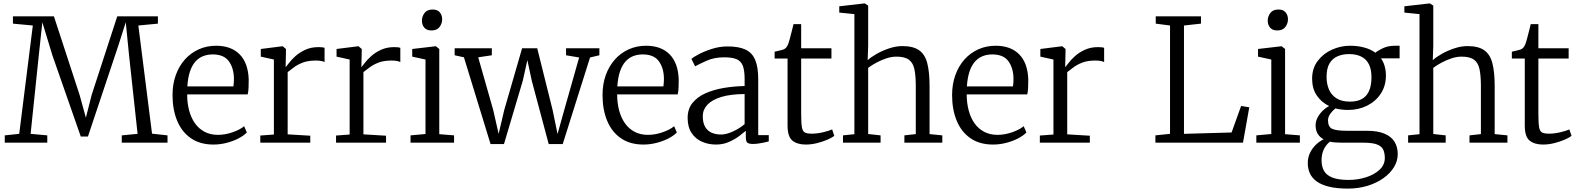

<svg xmlns="http://www.w3.org/2000/svg" viewBox="-20 -839 9272 1129"><path d="M93 -52 173 -689 56 -700V-743H297L448 -281L485 -147L519 -281L669.5 -743H908.5V-700L793.5 -689L874 -53L965 -43V0H696V-43L789 -52L739.5 -508L719.5 -708L675.5 -570L497 -36H455L288 -514L229 -708L207.5 -508L160 -52L258 -43V0H8V-43Z M1235.5 11Q1156.5 11 1102.8 -26Q1049 -63 1021.8 -128.8Q994.5 -194.5 994.5 -280Q994.5 -344.5 1013.8 -397.8Q1033 -451 1067.5 -489.5Q1102 -528 1148.8 -549Q1195.5 -570 1250.5 -570Q1339 -570 1389 -519.5Q1439 -469 1442.5 -372Q1442.5 -343.5 1441.5 -322Q1440.5 -300.5 1436.5 -284H1080.5Q1080.5 -233.5 1092 -190Q1103.5 -146.5 1126.2 -114.2Q1149 -82 1183 -64Q1217 -46 1261.5 -46Q1304.5 -46 1348.5 -61.5Q1392.5 -77 1415.5 -97L1431.5 -60Q1412.5 -40.5 1381.2 -24.5Q1350 -8.5 1312 1.2Q1274 11 1235.5 11ZM1081.5 -331H1352.5Q1354 -339 1354.8 -352.5Q1355.5 -366 1355.5 -375Q1355.5 -436.5 1326.5 -477.8Q1297.5 -519 1230.5 -519Q1200.5 -519 1174.8 -509Q1149 -499 1129.2 -477Q1109.5 -455 1097.2 -419Q1085 -383 1081.5 -331Z M1510.5 0V-42L1590.5 -48V-489L1513.5 -506V-551L1640.5 -567H1642.5L1661.5 -551V-535L1659.5 -446H1661.5Q1666 -451 1679.8 -469.2Q1693.5 -487.5 1717.2 -509Q1741 -530.5 1775 -546.2Q1809 -562 1853.5 -562Q1868 -562 1875.8 -560.8Q1883.5 -559.5 1888.5 -558V-474Q1885.5 -476.5 1871.8 -479.8Q1858 -483 1837.5 -483Q1791 -483 1759.8 -470.8Q1728.5 -458.5 1707.8 -442.5Q1687 -426.5 1671.5 -415V-49L1804.5 -41V0Z M1956 0V-42L2036 -48V-489L1959 -506V-551L2086 -567H2088L2107 -551V-535L2105 -446H2107Q2111.5 -451 2125.2 -469.2Q2139 -487.5 2162.8 -509Q2186.5 -530.5 2220.5 -546.2Q2254.5 -562 2299 -562Q2313.5 -562 2321.2 -560.8Q2329 -559.5 2334 -558V-474Q2331 -476.5 2317.2 -479.8Q2303.5 -483 2283 -483Q2236.5 -483 2205.2 -470.8Q2174 -458.5 2153.2 -442.5Q2132.5 -426.5 2117 -415V-49L2250 -41V0Z M2394 0V-43L2482 -51V-489L2404 -506V-551L2541 -567H2543L2563 -551V-50L2650 -43V0ZM2516.5 -660Q2489 -660 2475 -676.5Q2461 -693 2461 -717.5Q2461 -742 2476.2 -762.5Q2491.5 -783 2523.5 -783H2524.5Q2552 -783 2566 -766.5Q2580 -750 2580 -725.5Q2580 -701 2564.8 -680.5Q2549.5 -660 2517.5 -660Z M2653.5 -514V-555H2872V-514L2792 -502L2880.5 -191L2912 -52L2945 -192L3050 -555H3139L3229.5 -192L3258.5 -51L3297.5 -191L3385.5 -501L3308.5 -514V-555H3504.5V-514L3449.5 -501L3289 8H3206.5L3107 -364L3081 -485.5L3054 -364L2943.5 8H2864.5L2708 -502Z M3764 11Q3685 11 3631.2 -26Q3577.5 -63 3550.2 -128.8Q3523 -194.5 3523 -280Q3523 -344.5 3542.2 -397.8Q3561.5 -451 3596 -489.5Q3630.5 -528 3677.2 -549Q3724 -570 3779 -570Q3867.5 -570 3917.5 -519.5Q3967.5 -469 3971 -372Q3971 -343.5 3970 -322Q3969 -300.5 3965 -284H3609Q3609 -233.5 3620.5 -190Q3632 -146.5 3654.8 -114.2Q3677.5 -82 3711.5 -64Q3745.5 -46 3790 -46Q3833 -46 3877 -61.5Q3921 -77 3944 -97L3960 -60Q3941 -40.5 3909.8 -24.5Q3878.5 -8.5 3840.5 1.2Q3802.5 11 3764 11ZM3610 -331H3881Q3882.5 -339 3883.2 -352.5Q3884 -366 3884 -375Q3884 -436.5 3855 -477.8Q3826 -519 3759 -519Q3729 -519 3703.2 -509Q3677.5 -499 3657.8 -477Q3638 -455 3625.8 -419Q3613.5 -383 3610 -331Z M4190.5 11Q4146 11 4108 -5.5Q4070 -22 4046.8 -56.8Q4023.5 -91.5 4023.5 -146Q4023.5 -198.5 4052.2 -234Q4081 -269.5 4129.2 -290.8Q4177.5 -312 4237 -322Q4296.5 -332 4358.5 -333V-375Q4358.5 -424.5 4348 -452Q4337.5 -479.5 4311.5 -490.8Q4285.5 -502 4238.5 -502Q4180 -502 4135.8 -482.2Q4091.5 -462.5 4067.5 -449L4045.5 -493Q4054.5 -501.5 4087 -519Q4119.5 -536.5 4165 -551.2Q4210.5 -566 4258.5 -566Q4325 -566 4364.5 -547Q4404 -528 4421.2 -485.5Q4438.5 -443 4438.5 -373V-44.5H4500.5V-7.5Q4489.5 -4.5 4473.5 -1Q4457.5 2.5 4440 5Q4422.5 7.5 4407.5 7.5Q4386 7.5 4375.8 1Q4365.5 -5.5 4365.5 -34.5V-70Q4353 -59 4327.8 -39.8Q4302.5 -20.5 4267.5 -4.8Q4232.5 11 4190.5 11ZM4220.5 -48Q4250.5 -48 4289.5 -65.8Q4328.5 -83.5 4358.5 -109V-286Q4275.5 -285.5 4221 -268.8Q4166.5 -252 4139.5 -223Q4112.5 -194 4112.5 -156Q4112.5 -116 4126.8 -92.2Q4141 -68.5 4165.5 -58.2Q4190 -48 4220.5 -48Z M4718 11Q4668.5 11 4639.8 -12Q4611 -35 4611 -101V-495H4535V-535Q4544 -537 4556 -539.8Q4568 -542.5 4578.5 -545.5Q4589 -548.5 4593 -551Q4598.5 -554.5 4602.2 -558.5Q4606 -562.5 4609.2 -568.2Q4612.5 -574 4615.5 -582.5Q4620 -594.5 4626.2 -618.5Q4632.5 -642.5 4638.2 -665.2Q4644 -688 4646 -697H4691V-555H4869V-495H4691V-172Q4691 -116.5 4695.2 -91.5Q4699.5 -66.5 4713 -59.8Q4726.5 -53 4754 -53Q4785 -53 4820.8 -61.5Q4856.5 -70 4873 -78L4886 -40Q4871.5 -29 4844.2 -17.2Q4817 -5.5 4783.8 2.8Q4750.5 11 4718 11Z M5004 -50V-756L4915 -765V-802L5063 -819H5065L5085 -806V-568L5082 -485Q5100.5 -502.5 5134.2 -521.8Q5168 -541 5208.2 -554.5Q5248.5 -568 5286 -568Q5349.5 -568 5384.2 -543.8Q5419 -519.5 5432.5 -467.5Q5446 -415.5 5446 -333V-50.5L5521 -43V0H5298V-43L5365 -50.5V-334Q5365 -392.5 5357.2 -430.8Q5349.5 -469 5325 -487.5Q5300.5 -506 5251 -506Q5223 -506 5192.5 -496Q5162 -486 5133.8 -470.8Q5105.5 -455.5 5085 -440V-51L5158 -43V0H4937V-43Z M5819.5 11Q5740.5 11 5686.8 -26Q5633 -63 5605.8 -128.8Q5578.5 -194.5 5578.5 -280Q5578.5 -344.5 5597.8 -397.8Q5617 -451 5651.5 -489.5Q5686 -528 5732.8 -549Q5779.5 -570 5834.5 -570Q5923 -570 5973 -519.5Q6023 -469 6026.5 -372Q6026.5 -343.5 6025.5 -322Q6024.5 -300.5 6020.5 -284H5664.5Q5664.5 -233.5 5676 -190Q5687.5 -146.5 5710.2 -114.2Q5733 -82 5767 -64Q5801 -46 5845.5 -46Q5888.5 -46 5932.5 -61.5Q5976.5 -77 5999.5 -97L6015.5 -60Q5996.5 -40.5 5965.2 -24.5Q5934 -8.5 5896 1.2Q5858 11 5819.5 11ZM5665.5 -331H5936.5Q5938 -339 5938.8 -352.5Q5939.5 -366 5939.5 -375Q5939.5 -436.5 5910.5 -477.8Q5881.5 -519 5814.5 -519Q5784.5 -519 5758.8 -509Q5733 -499 5713.2 -477Q5693.5 -455 5681.2 -419Q5669 -383 5665.5 -331Z M6094.5 0V-42L6174.5 -48V-489L6097.5 -506V-551L6224.5 -567H6226.5L6245.5 -551V-535L6243.5 -446H6245.5Q6250 -451 6263.8 -469.2Q6277.5 -487.5 6301.2 -509Q6325 -530.5 6359 -546.2Q6393 -562 6437.5 -562Q6452 -562 6459.8 -560.8Q6467.5 -559.5 6472.5 -558V-474Q6469.5 -476.5 6455.8 -479.8Q6442 -483 6421.5 -483Q6375 -483 6343.8 -470.8Q6312.5 -458.5 6291.8 -442.5Q6271 -426.5 6255.5 -415V-49L6388.5 -41V0Z M6774 0V-43L6860 -52V-689L6776 -700V-743H7042V-700L6942 -689V-52L7222 -60L7278 -216L7326 -208L7289 0Z M7367.5 0V-43L7455.5 -51V-489L7377.5 -506V-551L7514.5 -567H7516.5L7536.5 -551V-50L7623.5 -43V0ZM7490 -660Q7462.5 -660 7448.5 -676.5Q7434.5 -693 7434.5 -717.5Q7434.5 -742 7449.8 -762.5Q7465 -783 7497 -783H7498Q7525.5 -783 7539.5 -766.5Q7553.5 -750 7553.5 -725.5Q7553.5 -701 7538.2 -680.5Q7523 -660 7491 -660Z M7906 270Q7841 270 7795.8 259Q7750.5 248 7722.8 228Q7695 208 7682.5 180.5Q7670 153 7670 120Q7670 87.5 7683 60.2Q7696 33 7717.2 12.5Q7738.5 -8 7763 -20Q7740.5 -32 7728.2 -52.5Q7716 -73 7716 -103Q7716 -125.5 7727.2 -147Q7738.5 -168.5 7756.5 -186.5Q7774.5 -204.5 7795.5 -215.5Q7750 -237.5 7722.8 -277.8Q7695.5 -318 7695.5 -376Q7695.5 -437 7728.2 -480.5Q7761 -524 7812.2 -547Q7863.5 -570 7918.5 -570Q7962 -570 8000.5 -560Q8039 -550 8067.5 -529Q8078 -539 8109.5 -554.5Q8141 -570 8181.5 -570H8210V-496H8100.5Q8109.5 -483.5 8116 -467.8Q8122.5 -452 8126 -433.8Q8129.5 -415.5 8129.5 -396Q8129.5 -334 8099.2 -288.2Q8069 -242.5 8018.5 -217.5Q7968 -192.5 7907.5 -192.5Q7887.5 -192.5 7868.8 -194.8Q7850 -197 7832.5 -201.5Q7814.5 -187.5 7801.8 -169Q7789 -150.5 7789 -131.5Q7789 -92.5 7814 -81.2Q7839 -70 7899 -70H8017Q8081 -70 8121.2 -53Q8161.5 -36 8180.2 -5.2Q8199 25.5 8199 67Q8199 108 8176.5 144.5Q8154 181 8114 209.2Q8074 237.5 8020.8 253.8Q7967.5 270 7906 270ZM7911 219Q7964 219 8012.5 203.5Q8061 188 8092 159.2Q8123 130.5 8123 90Q8123 62 8114 41.8Q8105 21.5 8078 10.8Q8051 0 7997 0H7873Q7853 0 7834.5 -1.2Q7816 -2.5 7800 -6Q7776 13.5 7763.5 41Q7751 68.5 7751 104Q7751 140 7765.5 165.8Q7780 191.5 7814.8 205.2Q7849.5 219 7911 219ZM7917.5 -241.5Q7983 -241.5 8013.8 -277.8Q8044.5 -314 8044.5 -385Q8044.5 -431.5 8029.2 -461.5Q8014 -491.5 7984.5 -506.2Q7955 -521 7912.5 -521Q7876 -521 7846 -508.5Q7816 -496 7798.2 -466.8Q7780.5 -437.5 7780.5 -387Q7780.5 -346 7794.5 -313Q7808.5 -280 7838.8 -260.8Q7869 -241.5 7917.5 -241.5Z M8327 -50V-756L8238 -765V-802L8386 -819H8388L8408 -806V-568L8405 -485Q8423.5 -502.5 8457.2 -521.8Q8491 -541 8531.2 -554.5Q8571.5 -568 8609 -568Q8672.5 -568 8707.2 -543.8Q8742 -519.5 8755.5 -467.5Q8769 -415.5 8769 -333V-50.5L8844 -43V0H8621V-43L8688 -50.5V-334Q8688 -392.5 8680.2 -430.8Q8672.5 -469 8648 -487.5Q8623.5 -506 8574 -506Q8546 -506 8515.5 -496Q8485 -486 8456.8 -470.8Q8428.5 -455.5 8408 -440V-51L8481 -43V0H8260V-43Z M9053 11Q9003.5 11 8974.8 -12Q8946 -35 8946 -101V-495H8870V-535Q8879 -537 8891 -539.8Q8903 -542.5 8913.5 -545.5Q8924 -548.5 8928 -551Q8933.5 -554.5 8937.2 -558.5Q8941 -562.5 8944.2 -568.2Q8947.5 -574 8950.5 -582.5Q8955 -594.5 8961.2 -618.5Q8967.5 -642.5 8973.2 -665.2Q8979 -688 8981 -697H9026V-555H9204V-495H9026V-172Q9026 -116.5 9030.2 -91.5Q9034.5 -66.5 9048 -59.8Q9061.5 -53 9089 -53Q9120 -53 9155.8 -61.5Q9191.5 -70 9208 -78L9221 -40Q9206.5 -29 9179.2 -17.2Q9152 -5.5 9118.8 2.8Q9085.5 11 9053 11Z"/></svg>

Font: Merriweather Light
Style: Regular
Weight: 300
Designer: Eben Sorkin
Foundry: Eben Sorkin
Version: Version 2.100